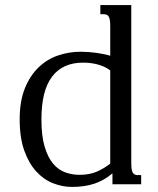

<svg xmlns="http://www.w3.org/2000/svg" viewBox="-20 -736 633 767"><path d="M420.4 -454.6Q413.1 -460.4 402.6 -466.1Q392.1 -471.7 378.4 -476.1Q364.7 -480.5 347.9 -483.2Q331.1 -485.8 312 -485.8Q230.5 -485.8 188 -429.9Q145.5 -374 145.5 -259.3Q145.5 -193.4 158.2 -150.4Q170.9 -107.4 192.1 -82.3Q213.4 -57.1 240.7 -47.4Q268.1 -37.6 297.4 -37.6Q338.4 -37.6 367.9 -50.8Q397.5 -64 420.4 -82.5ZM504.4 -715.8V-85Q504.4 -69.8 505.9 -60.5Q507.3 -51.3 510.7 -45.9Q514.2 -40.5 518.8 -38.6Q523.4 -36.6 530.3 -36.6H543.9V0H429.2V-43.5Q396.5 -15.6 357.4 -2.4Q318.4 10.7 267.6 10.7Q230 10.7 192.6 -3.7Q155.3 -18.1 125.5 -50.3Q95.7 -82.5 77.1 -134Q58.6 -185.5 58.6 -259.3Q58.6 -332.5 79.6 -383.8Q100.6 -435.1 134.8 -467.5Q168.9 -500 212.4 -514.6Q255.9 -529.3 301.3 -529.3Q317.4 -529.3 334 -528.1Q350.6 -526.9 366.2 -524.7Q381.8 -522.5 395.8 -519.5Q409.7 -516.6 420.4 -513.2V-630.9Q420.4 -646 418.9 -655.3Q417.5 -664.6 414.1 -669.9Q410.6 -675.3 405.8 -677.2Q400.9 -679.2 394.5 -679.2H380.9V-715.8Z"/></svg>

Font: Arian Grqi
Style: Regular
Weight: 400
Designer: Ruben Hakobyan (Tarumian)
Foundry: Ruben Hakobyan (Tarumian)
Version: Version 1.003